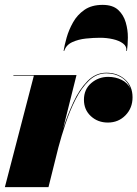

<svg xmlns="http://www.w3.org/2000/svg" viewBox="-20 -768 564 788"><path d="M498.5 -559Q501 -577.5 485 -589.5Q469 -601.5 443.5 -607.2Q418 -613 391 -613Q364 -613 332.8 -609.8Q301.5 -606.5 276.5 -595Q251.5 -583.5 243.5 -559H241Q244.5 -582 253.5 -613.8Q262.5 -645.5 279.8 -676.2Q297 -707 326.5 -727.5Q356 -748 401 -748Q442.5 -748 464.8 -727.5Q487 -707 496 -676.2Q505 -645.5 504.8 -613.8Q504.5 -582 501 -559ZM119 -457.5H35V-460H294L239 -240Q256.5 -295 281 -348Q305.5 -401 339 -435.2Q372.5 -469.5 416.5 -469.5Q462 -469.5 493 -442.2Q524 -415 524 -368.5Q524 -324.5 495 -294.8Q466 -265 422.5 -265Q381.5 -265 353 -291.2Q324.5 -317.5 324.5 -358.5Q324.5 -401 354.2 -426.8Q384 -452.5 424 -452.5Q454.5 -452.5 479.2 -440.2Q504 -428 515 -404.5Q504.5 -434 478 -450.5Q451.5 -467 416.5 -467Q376.5 -467 345.2 -437Q314 -407 290.2 -360Q266.5 -313 249 -260.5Q231.5 -208 219.5 -162.5L179 0H0Z"/></svg>

Font: Bodoni* 72pt Fatface
Style: Italic
Weight: 900
Italic angle: -13°
Version: Version 2.3